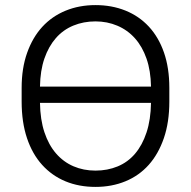

<svg xmlns="http://www.w3.org/2000/svg" viewBox="-20 -727 750 754"><path d="M355 7Q290 7 237 -15Q184 -37 145.5 -79.5Q107 -122 86 -184.5Q65 -247 65 -328V-382Q65 -459 86.5 -519.5Q108 -580 146 -621.5Q184 -663 237.5 -685Q291 -707 355 -707Q419 -707 472.5 -685.5Q526 -664 564.5 -622.5Q603 -581 624 -520.5Q645 -460 645 -382V-328Q645 -247 623.5 -184.5Q602 -122 564 -79.5Q526 -37 472.5 -15Q419 7 355 7ZM573 -387Q572 -449 555.5 -496.5Q539 -544 510 -576.5Q481 -609 441 -626Q401 -643 355 -643Q308 -643 268 -626.5Q228 -610 199.5 -577.5Q171 -545 154.5 -497.5Q138 -450 137 -387ZM355 -57Q402 -57 442 -73.5Q482 -90 510.5 -123.5Q539 -157 555.5 -207Q572 -257 573 -323H137Q138 -257 154.5 -207.5Q171 -158 200 -124.5Q229 -91 268.5 -74Q308 -57 355 -57Z"/></svg>

Font: PT Root UI
Style: Regular
Weight: 400
Designer: Vitaly Kuzmin
Foundry: ParaType Ltd.
Version: Version 2.001G